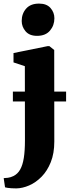

<svg xmlns="http://www.w3.org/2000/svg" viewBox="-48 -803 394 1066"><path d="M42.5 243Q28.5 243 16 242.2Q3.5 241.5 -6 240Q-15.5 238.5 -20 237L-27.5 186Q-18.5 186 -3.8 184Q11 182 26.5 174.5Q50 163 64 138.2Q78 113.5 84.2 73.8Q90.5 34 90.5 -22.5L90 -435.5L27 -456.5V-508.5L217 -547H226L253 -525.5L253.5 -17Q253.5 48.5 234 97.2Q214.5 146 182.8 178.2Q151 210.5 114 226.5Q77 242.5 42.5 243ZM157 -604Q115.5 -604 94 -629.2Q72.5 -654.5 72.5 -686.5Q72.5 -727 97 -755Q121.5 -783 168.5 -783H169.5Q211 -783 232.5 -758.5Q254 -734 254 -701.5Q254 -662 229.5 -633Q205 -604 158 -604ZM319 -294.5V-239.5H23.5V-294.5Z"/></svg>

Font: Merriweather 72pt Black
Style: Regular
Weight: 900
Version: Version 2.100